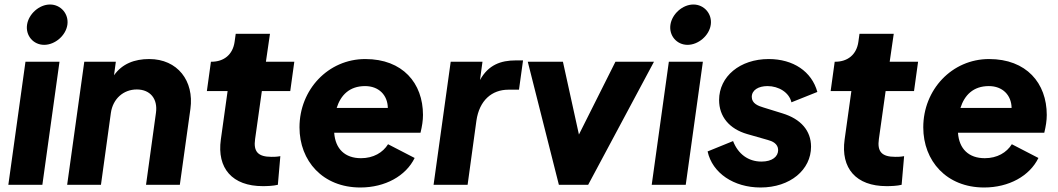

<svg xmlns="http://www.w3.org/2000/svg" viewBox="-20 -820 4695 852"><path d="M17 0H168L244 -546H93ZM100 -710C93 -662 128 -621 176 -621C224 -621 272 -662 279 -710C286 -758 250 -800 202 -800C154 -800 107 -758 100 -710Z M278 0H428L472 -319C481 -382 528 -423 587 -423C646 -423 681 -382 672 -319L628 0H778L825 -337C842 -461 768 -558 642 -558C577 -558 522 -537 486 -486L494 -546H354Z M1146 6C1166 6 1193 5 1213 0L1224 -127C1207 -124 1197 -124 1185 -124C1125 -124 1104 -147 1112 -203L1142 -416H1268L1286 -546H1160L1178 -670H1026L1021 -634C1013 -578 974 -546 918 -546H916L898 -416H990L960 -201C942 -73 1011 6 1146 6Z M1579 12C1689 12 1781 -39 1820 -119L1702 -180C1679 -143 1637 -118 1582 -118C1511 -118 1468 -159 1463 -231H1846C1853 -260 1857 -285 1857 -310C1857 -451 1767 -558 1601 -558C1436 -558 1309 -422 1309 -255C1309 -106 1412 12 1579 12ZM1474 -341C1492 -398 1531 -438 1600 -438C1661 -438 1700 -398 1701 -341Z M1904 0H2055L2094 -284C2107 -375 2163 -422 2236 -422H2283L2301 -552H2269C2202 -552 2147 -532 2110 -465L2121 -546H1980Z M2460 0H2590L2882 -546H2711L2549 -223L2478 -546H2322Z M2872 0H3023L3099 -546H2948ZM2955 -710C2948 -662 2983 -621 3031 -621C3079 -621 3127 -662 3134 -710C3141 -758 3105 -800 3057 -800C3009 -800 2962 -758 2955 -710Z M3355 12C3487 12 3579 -67 3579 -169C3579 -240 3534 -292 3452 -317L3368 -343C3344 -350 3316 -361 3316 -390C3316 -420 3345 -438 3386 -438C3435 -438 3482 -410 3492 -366L3607 -412C3582 -503 3500 -558 3391 -558C3264 -558 3171 -481 3171 -376C3171 -303 3216 -248 3296 -225L3387 -199C3406 -194 3433 -183 3433 -154C3433 -126 3408 -103 3359 -103C3300 -103 3255 -137 3233 -194L3120 -148C3141 -52 3236 12 3355 12Z M3914 6C3934 6 3961 5 3981 0L3992 -127C3975 -124 3965 -124 3953 -124C3893 -124 3872 -147 3880 -203L3910 -416H4036L4054 -546H3928L3946 -670H3794L3789 -634C3781 -578 3742 -546 3686 -546H3684L3666 -416H3758L3728 -201C3710 -73 3779 6 3914 6Z M4347 12C4457 12 4549 -39 4588 -119L4470 -180C4447 -143 4405 -118 4350 -118C4279 -118 4236 -159 4231 -231H4614C4621 -260 4625 -285 4625 -310C4625 -451 4535 -558 4369 -558C4204 -558 4077 -422 4077 -255C4077 -106 4180 12 4347 12ZM4242 -341C4260 -398 4299 -438 4368 -438C4429 -438 4468 -398 4469 -341Z"/></svg>

Font: Mluvka ExtraBold
Style: Italic
Weight: 800
Italic angle: -8°
Designer: Modified by Jiří Krblich, Original typeface by Gumpita Rahayu
Foundry: Gumpita Rahayu & Jiří Krblich
Version: Version 2.000;Glyphs 3.1.1 (3134)